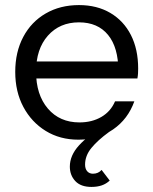

<svg xmlns="http://www.w3.org/2000/svg" viewBox="-20 -540 604 756"><path d="M289 10Q216 10 160 -24.5Q104 -59 72 -119Q40 -179 40 -257Q40 -335 71.5 -394.5Q103 -454 160 -487Q217 -520 291 -520Q362 -520 414.5 -489Q467 -458 495.5 -402Q524 -346 524 -270Q524 -260 523.5 -251Q523 -242 521 -231H100V-298H472L446 -261Q446 -353 405.5 -402.5Q365 -452 291 -452Q215 -452 168.5 -399.5Q122 -347 122 -258Q122 -167 168.5 -112.5Q215 -58 293 -58Q342 -58 379 -79.5Q416 -101 433 -141H509Q484 -71 425.5 -30.5Q367 10 289 10ZM340 196Q298 196 276.5 173Q255 150 255 116Q255 72 291 32.5Q327 -7 382 -37L409 -20Q365 12 340 42.5Q315 73 315 108Q315 125 323.5 134.5Q332 144 346 144Q367 144 380 129L412 171Q398 184 380.5 190Q363 196 340 196Z"/></svg>

Font: Instrument Sans
Style: Regular
Weight: 400
Designer: Rodrigo Fuenzalida
Foundry: fragTYPE
Version: Version 1.000;gftools[0.9.28]